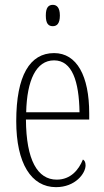

<svg xmlns="http://www.w3.org/2000/svg" viewBox="-20 -762 430 792"><path d="M198 -654C214 -654 227 -664 227 -698C227 -731 214 -742 198 -742C180 -742 169 -731 169 -698C169 -664 180 -654 198 -654ZM211 10C291 10 333 -47 333 -80C333 -94 328 -101 322 -104C305 -62 272 -21 214 -21C135 -21 88 -101 87 -269H348V-294C348 -449 297 -543 203 -543C103 -543 47 -450 47 -262C47 -88 109 10 211 10ZM308 -299H88C91 -431 129 -513 203 -513C278 -513 306 -426 308 -299Z"/></svg>

Font: Noto Serif Lao ExtraCondensed ExtraLight
Style: Regular
Weight: 200
Width: 2
Designer: Monotype Design Team
Foundry: Monotype Imaging Inc.
Version: Version 2.003